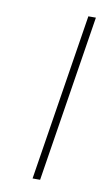

<svg xmlns="http://www.w3.org/2000/svg" viewBox="-68 -566 324 602"><g transform="rotate(10 94.0 -265.5)"><path d="M164 -531H188L104 0H80Z"/></g></svg>

Font: Exo Thin
Style: Italic
Weight: 250
Italic angle: -9°
Designer: Natanael Gama
Foundry: Natanael Gama
Version: Version 1.500; ttfautohint (v1.6)